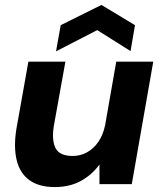

<svg xmlns="http://www.w3.org/2000/svg" viewBox="-20 -746 655 778"><path d="M202 12Q137 12 98.5 -16.5Q60 -45 47.5 -97.5Q35 -150 46 -221L95 -496H245L198 -235Q189 -178 205 -146Q221 -114 275 -114Q306 -114 333 -129Q360 -144 379 -172Q398 -200 406 -239L451 -496H601L514 0H383V-78H382Q352 -37 307 -12.5Q262 12 202 12ZM207 -538 226 -644 391 -726 527 -644 509 -539 374 -624Z"/></svg>

Font: DM Sans 28pt Black
Style: Italic
Weight: 900
Italic angle: -10°
Version: Version 4.004;gftools[0.9.30]